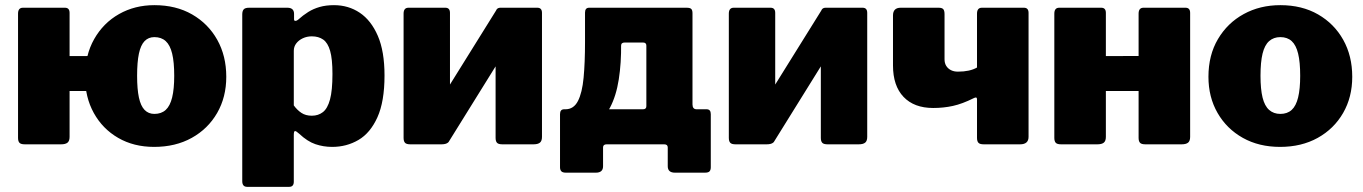

<svg xmlns="http://www.w3.org/2000/svg" viewBox="-20 -560 5288 745"><path d="M250 -510V-29Q250 -13 242 -6.5Q234 0 217 0H76Q61 0 55.5 -6Q50 -12 50 -25V-507Q50 -530 69 -530H232Q250 -530 250 -510ZM98 -207Q74 -207 74 -229V-323Q74 -342 96 -342L475 -343Q497 -343 497 -324V-229Q497 -207 472 -207ZM578 10Q499 10 438.5 -25Q378 -60 344 -121.5Q310 -183 310 -262Q310 -346 345.5 -408.5Q381 -471 442 -505.5Q503 -540 579 -540Q663 -540 725.5 -504Q788 -468 823 -405.5Q858 -343 858 -262Q858 -183 822.5 -121.5Q787 -60 724 -25Q661 10 578 10ZM579 -118Q606 -118 623 -133.5Q640 -149 648 -182Q656 -215 656 -266Q656 -319 648 -352Q640 -385 623 -400.5Q606 -416 579 -416Q556 -416 541 -400.5Q526 -385 519 -352Q512 -319 512 -266Q512 -214 519 -181.5Q526 -149 541 -133.5Q556 -118 579 -118Z M1095 -530Q1121 -530 1121 -506V-485Q1121 -479 1126 -479Q1131 -479 1136 -483Q1156 -501 1176 -513.5Q1196 -526 1220.5 -533Q1245 -540 1276 -540Q1332 -540 1376 -510.5Q1420 -481 1446 -421Q1472 -361 1472 -267Q1472 -166 1444.5 -105Q1417 -44 1371 -17Q1325 10 1269 10Q1235 10 1204 -0.5Q1173 -11 1141 -41Q1129 -52 1124.5 -51.5Q1120 -51 1120 -36V145Q1120 165 1102 165H939Q920 165 920 143V-504Q920 -517 925.5 -523.5Q931 -530 947 -530H1095ZM1120 -151Q1133 -133 1149.5 -122Q1166 -111 1190 -111Q1215 -111 1233 -125Q1251 -139 1260.5 -174Q1270 -209 1270 -273Q1270 -331 1261 -362.5Q1252 -394 1234 -406.5Q1216 -419 1190 -419Q1171 -419 1155 -411.5Q1139 -404 1129.5 -391.5Q1120 -379 1120 -363V-151Z M1726 -510V-29Q1726 -13 1718 -6.5Q1710 0 1693 0H1572Q1557 0 1551.5 -6Q1546 -12 1546 -25V-507Q1546 -530 1565 -530H1708Q1726 -530 1726 -510ZM2083 -510V-29Q2083 -13 2075 -6.5Q2067 0 2050 0H1929Q1914 0 1908.5 -6Q1903 -12 1903 -25V-507Q1903 -530 1922 -530H2065Q2083 -530 2083 -510ZM1906 -521 1999 -457 1720 -8 1627 -73Z M2176 110Q2163 110 2158 104.5Q2153 99 2153 89V-117Q2153 -136 2169 -136H2475Q2488 -136 2488 -148V-383Q2488 -395 2475 -395H2404Q2390 -395 2390 -383L2250 -511Q2250 -530 2266 -530H2644Q2658 -530 2662.5 -525Q2667 -520 2667 -509V-155Q2667 -136 2683 -136H2722Q2738 -136 2738 -117V89Q2738 99 2733.5 104.5Q2729 110 2715 110H2599Q2571 110 2571 85V12Q2571 0 2557 0H2334Q2320 0 2320 12V85Q2320 110 2292 110ZM2173 -65 2174 -136Q2206 -136 2222.5 -168Q2239 -200 2244.5 -258.5Q2250 -317 2250 -396V-511H2390V-391Q2391 -316 2381 -252Q2371 -188 2347 -142.5Q2323 -97 2280.5 -75.5Q2238 -54 2173 -65Z M2988 -510V-29Q2988 -13 2980 -6.5Q2972 0 2955 0H2834Q2819 0 2813.5 -6Q2808 -12 2808 -25V-507Q2808 -530 2827 -530H2970Q2988 -530 2988 -510ZM3345 -510V-29Q3345 -13 3337 -6.5Q3329 0 3312 0H3191Q3176 0 3170.5 -6Q3165 -12 3165 -25V-507Q3165 -530 3184 -530H3327Q3345 -530 3345 -510ZM3168 -521 3261 -457 2982 -8 2889 -73Z M3797 0Q3782 0 3776.5 -6Q3771 -12 3771 -25V-175Q3771 -186 3758 -179Q3714 -157 3677.5 -149Q3641 -141 3601 -141Q3527 -141 3486 -184Q3445 -227 3445 -306V-500Q3445 -530 3475 -530H3622Q3635 -530 3640 -524.5Q3645 -519 3645 -505V-330Q3645 -315 3651.5 -304.5Q3658 -294 3669.5 -288Q3681 -282 3697 -282Q3720 -282 3738.5 -286Q3757 -290 3771 -298V-507Q3771 -530 3790 -530H3953Q3971 -530 3971 -510V-29Q3971 0 3938 0Z M4271 -510V-29Q4271 -13 4263 -6.5Q4255 0 4238 0H4097Q4082 0 4076.5 -6Q4071 -12 4071 -25V-507Q4071 -530 4090 -530H4253Q4271 -530 4271 -510ZM4598 -510V-29Q4598 -13 4590 -6.5Q4582 0 4565 0H4424Q4409 0 4403.5 -6Q4398 -12 4398 -25V-507Q4398 -530 4417 -530H4580Q4598 -530 4598 -510ZM4119 -207Q4095 -207 4095 -229V-323Q4095 -342 4117 -342L4496 -343Q4518 -343 4518 -324V-229Q4518 -207 4493 -207Z M4947 10Q4865 10 4802.5 -25Q4740 -60 4704.5 -121.5Q4669 -183 4669 -262Q4669 -346 4706 -408.5Q4743 -471 4806 -505.5Q4869 -540 4948 -540Q5032 -540 5094.5 -504Q5157 -468 5192 -405.5Q5227 -343 5227 -262Q5227 -183 5191.5 -121.5Q5156 -60 5093 -25Q5030 10 4947 10ZM4948 -118Q4975 -118 4992 -133.5Q5009 -149 5017 -182Q5025 -215 5025 -266Q5025 -319 5017 -352Q5009 -385 4992 -400.5Q4975 -416 4948 -416Q4922 -416 4904.5 -400.5Q4887 -385 4879 -352Q4871 -319 4871 -266Q4871 -214 4879 -181.5Q4887 -149 4904.5 -133.5Q4922 -118 4948 -118Z"/></svg>

Font: Libre Franklin Black
Style: Regular
Weight: 900
Designer: Pablo Impallari, Rodrigo Fuenzalida, Nhung Nguyen
Foundry: Impallari Type
Version: Version 3.000